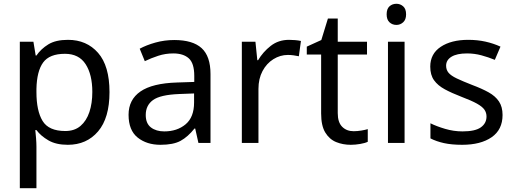

<svg xmlns="http://www.w3.org/2000/svg" viewBox="-20 -757 2727 1017"><path d="M340 -546Q439 -546 499.5 -477Q560 -408 560 -269Q560 -132 499.5 -61Q439 10 339 10Q277 10 236.5 -13.5Q196 -37 173 -68H167Q169 -51 171 -25Q173 1 173 20V240H85V-536H157L169 -463H173Q197 -498 236 -522Q275 -546 340 -546ZM324 -472Q242 -472 208.5 -426Q175 -380 173 -286V-269Q173 -170 205.5 -116.5Q238 -63 326 -63Q375 -63 406.5 -90Q438 -117 453.5 -163.5Q469 -210 469 -270Q469 -362 433.5 -417Q398 -472 324 -472Z M903 -545Q1001 -545 1048 -502Q1095 -459 1095 -365V0H1031L1014 -76H1010Q975 -32 936.5 -11Q898 10 830 10Q757 10 709 -28.5Q661 -67 661 -149Q661 -229 724 -272.5Q787 -316 918 -320L1009 -323V-355Q1009 -422 980 -448Q951 -474 898 -474Q856 -474 818 -461.5Q780 -449 747 -433L720 -499Q755 -518 803 -531.5Q851 -545 903 -545ZM929 -259Q829 -255 790.5 -227Q752 -199 752 -148Q752 -103 779.5 -82Q807 -61 850 -61Q918 -61 963 -98.5Q1008 -136 1008 -214V-262Z M1511 -546Q1526 -546 1543.5 -544.5Q1561 -543 1574 -540L1563 -459Q1550 -462 1534.5 -464Q1519 -466 1505 -466Q1464 -466 1428 -443.5Q1392 -421 1370.5 -380.5Q1349 -340 1349 -286V0H1261V-536H1333L1343 -438H1347Q1373 -482 1414 -514Q1455 -546 1511 -546Z M1853 -62Q1873 -62 1894 -65.5Q1915 -69 1928 -73V-6Q1914 1 1888 5.5Q1862 10 1838 10Q1796 10 1760.5 -4.5Q1725 -19 1703 -55Q1681 -91 1681 -156V-468H1605V-510L1682 -545L1717 -659H1769V-536H1924V-468H1769V-158Q1769 -109 1792.5 -85.5Q1816 -62 1853 -62Z M2080 -737Q2100 -737 2115.5 -723.5Q2131 -710 2131 -681Q2131 -653 2115.5 -639Q2100 -625 2080 -625Q2058 -625 2043 -639Q2028 -653 2028 -681Q2028 -710 2043 -723.5Q2058 -737 2080 -737ZM2123 -536V0H2035V-536Z M2642 -148Q2642 -70 2584 -30Q2526 10 2428 10Q2372 10 2331.5 1Q2291 -8 2260 -24V-104Q2292 -88 2337.5 -74.5Q2383 -61 2430 -61Q2497 -61 2527 -82.5Q2557 -104 2557 -140Q2557 -160 2546 -176Q2535 -192 2506.5 -208Q2478 -224 2425 -244Q2373 -264 2336 -284Q2299 -304 2279 -332Q2259 -360 2259 -404Q2259 -472 2314.5 -509Q2370 -546 2460 -546Q2509 -546 2551.5 -536.5Q2594 -527 2631 -510L2601 -440Q2567 -454 2530 -464Q2493 -474 2454 -474Q2400 -474 2371.5 -456.5Q2343 -439 2343 -409Q2343 -387 2356 -371.5Q2369 -356 2399.5 -341.5Q2430 -327 2481 -307Q2532 -288 2568 -268Q2604 -248 2623 -219.5Q2642 -191 2642 -148Z"/></svg>

Font: Noto Sans Mandaic
Style: Regular
Weight: 400
Designer: Monotype Design Team
Foundry: Monotype Imaging Inc.
Version: Version 2.002; ttfautohint (v1.8.4.7-5d5b)